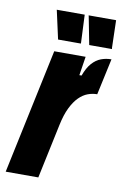

<svg xmlns="http://www.w3.org/2000/svg" viewBox="-98 -724 499 771"><g transform="rotate(10 151.0 -338.0)"><path d="M-19 0 89 -510H217L205 -433H214Q226 -466 242.5 -484.5Q259 -503 279 -510.5Q299 -518 321 -518L289 -370Q270 -370 251 -363Q232 -356 215 -339Q198 -322 184 -293.5Q170 -265 161 -222L114 0ZM96 -559 71 -672 70 -676H184L189 -563V-559ZM223 -559 201 -672 200 -676H312L315 -563L316 -559Z"/></g></svg>

Font: Saira ExtraCondensed Black
Style: Italic
Weight: 900
Width: 2
Italic angle: -12°
Designer: Hector Gatti with collaboration of the Omnibus-Type team
Foundry: Omnibus-Type
Version: Version 1.101